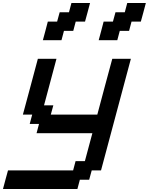

<svg xmlns="http://www.w3.org/2000/svg" viewBox="-20 -1270 1000 1290"><path d="M0 0H500L516.6 -62.5H579.1L596.2 -125H658.7L859.4 -875H734.4Q717.3 -812.5 683.8 -687.5Q650.4 -562.5 633.8 -500H321.3L338.4 -562.5H275.9L359.4 -875H234.4Q217.8 -812.5 184.3 -687.5Q150.9 -562.5 133.8 -500H196.3L179.7 -437.5H242.2L225.6 -375H600.6L550.3 -187.5H487.8L471.2 -125H33.7Q27.8 -104 16.6 -62.5Q5.4 -21 0 0ZM643.1 -1000H768.1L784.7 -1062.5H847.2L863.8 -1125H926.3Q932.1 -1146 943.4 -1187.5Q954.6 -1229 960 -1250H835L818.4 -1187.5H755.9L738.8 -1125H676.3Q670.9 -1104 659.9 -1062.3Q648.9 -1020.5 643.1 -1000ZM268.1 -1000H393.1L409.7 -1062.5H472.2L488.8 -1125H551.3Q557.1 -1146 568.4 -1187.5Q579.6 -1229 585 -1250H460L443.4 -1187.5H380.9L363.8 -1125H301.3Q295.9 -1104 284.9 -1062.3Q273.9 -1020.5 268.1 -1000Z"/></svg>

Font: Faithful 32x
Style: Oblique
Weight: 400
Foundry: Faithful Resource Pack
Version: Version 1.0; January 27, 2023